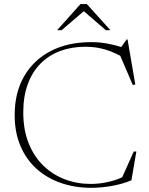

<svg xmlns="http://www.w3.org/2000/svg" viewBox="-20 -886 711 916"><path d="M413 -8.5Q457.5 -8.5 503 -19.5Q548.5 -30.5 585 -52L554 -20L618 -163H630.5L607 -26Q570.5 -10 518.8 0Q467 10 414.5 10Q337.5 10 271 -13Q204.5 -36 155 -80.2Q105.5 -124.5 77.8 -189.2Q50 -254 50 -337.5Q50 -443.5 94.8 -521.5Q139.5 -599.5 221.5 -642.2Q303.5 -685 415 -685Q457.5 -685 498 -677Q538.5 -669 584.5 -653L556 -658.5L584.5 -698H588.5L625.5 -483L613.5 -480.5L543.5 -643.5L586.5 -602Q530.5 -635 484.5 -649Q438.5 -663 388 -663Q322 -663 267.5 -642.8Q213 -622.5 173.5 -582.8Q134 -543 112.5 -484.5Q91 -426 91 -349.5Q91 -267.5 116.2 -203.8Q141.5 -140 186 -96.5Q230.5 -53 288.8 -30.8Q347 -8.5 413 -8.5ZM370 -841H389.5L274 -742H252.5L364 -866.5H394.5L506.5 -742H485Z"/></svg>

Font: Newsreader 24pt ExtraLight
Style: Regular
Weight: 250
Designer: Hugues Gentile
Foundry: Production Type
Version: Version 1.003